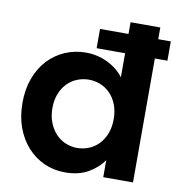

<svg xmlns="http://www.w3.org/2000/svg" viewBox="-83 -817 850 903"><g transform="rotate(10 342.0 -365.5)"><path d="M33 -279Q33 -344 52.5 -396.5Q72 -449 106.5 -486Q141 -523 187.5 -543Q234 -563 287 -563Q342 -563 390.5 -539.5Q439 -516 468 -477V-592H332V-684H468V-740H610V-684H670V-592H610V0H468V-82Q443 -44 397.5 -17.5Q352 9 286 9Q233 9 187 -11.5Q141 -32 106.5 -70Q72 -108 52.5 -161Q33 -214 33 -279ZM469 -277Q469 -316 457 -346.5Q445 -377 424.5 -398Q404 -419 377.5 -429.5Q351 -440 322 -440Q294 -440 267.5 -429.5Q241 -419 221 -399Q201 -379 188.5 -348.5Q176 -318 176 -279Q176 -240 188.5 -209Q201 -178 221 -157Q241 -136 267.5 -125Q294 -114 322 -114Q351 -114 377.5 -124.5Q404 -135 424.5 -156Q445 -177 457 -207.5Q469 -238 469 -277Z"/></g></svg>

Font: SVN-Poppins SemiBold
Style: Regular
Weight: 600
Designer: Ninad Kale (Devanagari), Jonny Pinhorn (Latin)
Foundry: Indian Type Foundry
Version: Version 3.002 2017